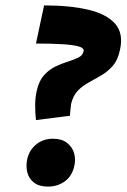

<svg xmlns="http://www.w3.org/2000/svg" viewBox="-20 -680 468 710"><path d="M113 -236Q110 -261 110 -290Q110 -319 116 -345Q124 -381 143 -402Q162 -423 185 -434Q208 -445 230.5 -452Q253 -459 269.5 -467Q286 -475 289 -490Q292 -502 272 -508Q252 -514 211.5 -516.5Q171 -519 113 -519L143 -660Q239 -660 306.5 -644Q374 -628 405.5 -592.5Q437 -557 424 -497Q416 -458 397 -436.5Q378 -415 355 -401.5Q332 -388 309 -375.5Q286 -363 268.5 -345.5Q251 -328 243 -296Q242 -286 240.5 -274Q239 -262 239 -252ZM157 10Q125 10 106 -4.5Q87 -19 81 -42.5Q75 -66 81 -93Q89 -126 114.5 -146.5Q140 -167 176 -167Q208 -167 227.5 -152Q247 -137 254 -113.5Q261 -90 254 -63Q245 -27 218.5 -8.5Q192 10 157 10Z"/></svg>

Font: Ysabeau Black
Style: Italic
Weight: 900
Italic angle: -12°
Version: Version 2.000;gftools[0.9.27.dev2+g8671c4b]